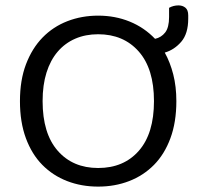

<svg xmlns="http://www.w3.org/2000/svg" viewBox="-20 -679 736 712"><path d="M634 -304Q634 -226 612 -166.5Q590 -107 551 -67.5Q512 -28 459 -7.5Q406 13 344 13Q282 13 229 -7.5Q176 -28 137 -67.5Q98 -107 76 -166.5Q54 -226 54 -304Q54 -382 76.5 -441Q99 -500 138 -540Q177 -580 230 -600.5Q283 -621 344 -621Q407 -621 461 -599Q515 -577 555 -535Q578 -540 592.5 -558.5Q607 -577 607 -616V-650Q623 -659 642 -659Q657 -659 667.5 -650.5Q678 -642 678 -622V-610Q678 -554 652 -524Q626 -494 591 -484Q611 -448 622.5 -403Q634 -358 634 -304ZM551 -304Q551 -424 494.5 -488Q438 -552 344 -552Q297 -552 259 -535.5Q221 -519 194 -487.5Q167 -456 152.5 -410Q138 -364 138 -304Q138 -184 194 -120Q250 -56 344 -56Q439 -56 495 -120Q551 -184 551 -304Z"/></svg>

Font: Baloo Chettan 2
Style: Regular
Weight: 400
Designer: Maithili Shingre, Unnati Kotecha and Ek Type
Foundry: Ek Type
Version: Version 1.640;hotconv 1.0.111;makeotfexe 2.5.65597; ttfautoh